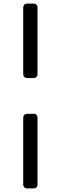

<svg xmlns="http://www.w3.org/2000/svg" viewBox="-20 -865 340 1075"><path d="M134 -428Q110 -428 110 -452V-821Q110 -845 134 -845H166Q190 -845 190 -821V-452Q190 -428 166 -428ZM134 190Q110 190 110 166V-204Q110 -228 134 -228H166Q190 -228 190 -204V166Q190 190 166 190Z"/></svg>

Font: Pitagon Sans Text
Style: Regular
Weight: 400
Designer: Travis Tran
Foundry: Pitagon
Version: Version 1.001; ttfautohint (v1.8.4.7-5d5b);gftools[0.9.26]